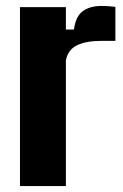

<svg xmlns="http://www.w3.org/2000/svg" viewBox="-20 -624 414 644"><path d="M47 0V-600H201V-525H228Q234 -569.5 258 -586.8Q282 -604 320 -604Q333.5 -604 346.5 -603Q359.5 -602 367 -601V-487H322Q269.5 -487 239 -472.5Q208.5 -458 201 -422V0Z"/></svg>

Font: Big Shoulders Text Thin Black
Style: Regular
Weight: 900
Version: Version 2.002